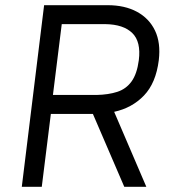

<svg xmlns="http://www.w3.org/2000/svg" viewBox="-20 -720 653 740"><path d="M150 -700H395Q461 -700 508 -674.5Q555 -649 577.5 -602Q600 -555 592 -488Q581 -400 535 -352Q489 -304 420 -289L544 0H459L338 -281H176L141 0H64ZM386 -627H218L184 -354H352Q398 -355 432 -366Q466 -377 487 -406Q508 -435 515 -488Q524 -559 490 -592.5Q456 -626 386 -627Z"/></svg>

Font: Haskoy
Style: Italic
Weight: 400
Designer: Ertekin Erdin
Foundry: Ertekin Erdin
Version: Version 2.000; ttfautohint (v1.8.4.7-5d5b)